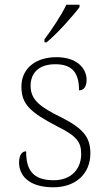

<svg xmlns="http://www.w3.org/2000/svg" viewBox="-20 -786 455 816"><path d="M169 -619V-606H178C222 -642 293 -721 318 -756V-766H262C241 -721 198 -657 169 -619ZM207 10C300 10 364 -46 364 -134C364 -199 339 -238 237 -289C154 -330 110 -360 110 -421C110 -474 143 -513 215 -513C280 -513 316 -484 316 -402C337 -402 348 -419 348 -447C348 -492 311 -543 220 -543C129 -543 71 -493 71 -418C71 -342 110 -308 223 -249C309 -207 325 -180 325 -131C325 -70 285 -20 208 -20C116 -20 91 -68 91 -143C75 -143 61 -129 61 -95C61 -45 97 10 207 10Z"/></svg>

Font: Noto Serif Telugu ExtraLight
Style: Regular
Weight: 200
Designer: Jelle Bosma - Monotype Design Team
Foundry: Monotype Imaging Inc.
Version: Version 2.005